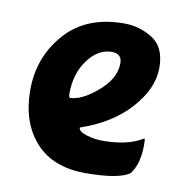

<svg xmlns="http://www.w3.org/2000/svg" viewBox="-60 -493 543 573"><g transform="rotate(10 211.5 -207.0)"><path d="M281 -318Q281 -347 250 -347Q209 -347 178 -305Q147 -263 147 -204Q147 -190 151 -190Q187 -191 234 -231.5Q281 -272 281 -318ZM368 0Q334 23 235 23Q136 23 83 -36Q30 -95 30 -193.5Q30 -292 93.5 -364.5Q157 -437 272 -437Q319 -437 358.5 -412Q398 -387 398 -324.5Q398 -262 343.5 -201Q289 -140 195 -108Q195 -96 219.5 -88.5Q244 -81 268 -81Q344 -81 388 -108Q389 -109 391 -109Q393 -109 393 -90Q393 -32 368 0Z"/></g></svg>

Font: Bubblegum Sans
Style: Regular
Weight: 400
Designer: Angel Koziupa and Alejandro Paul
Foundry: Angel Koziupa and Alejandro Paul
Version: Version 1.001